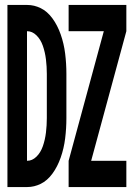

<svg xmlns="http://www.w3.org/2000/svg" viewBox="-20 -755 540 775"><path d="M10 0V-735H90Q118 -735 144.5 -722Q171 -709 191.5 -681Q212 -653 225 -616Q238 -579 243 -538.5Q248 -498 248 -457V-278Q248 -237 243 -196.5Q238 -156 225 -119Q212 -82 191.5 -54Q171 -26 144.5 -13Q118 0 90 0ZM257 0V-106L399 -629H257V-735H490V-629L348 -106H490V0ZM89 -106H90Q110 -106 127 -122.5Q144 -139 153 -165Q162 -191 165.5 -220Q169 -249 169 -278V-457Q169 -486 165.5 -515Q162 -544 153 -570Q144 -596 127 -612.5Q110 -629 90 -629H89Z"/></svg>

Font: Iosevka SS01
Style: Bold
Weight: 700
Monospace: yes
Designer: Belleve Invis
Foundry: Belleve Invis
Version: 2.3.3; ttfautohint (v1.8.3)